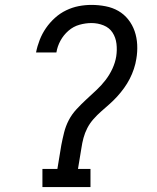

<svg xmlns="http://www.w3.org/2000/svg" viewBox="-20 -763 640 783"><path d="M153 0V-74H214L230 -171Q235 -197 241.5 -223Q248 -249 260.5 -273Q273 -297 292 -317.5Q311 -338 331.5 -357Q352 -376 372.5 -395Q393 -414 410 -436Q427 -458 438.5 -483Q450 -508 454 -533Q458 -559 455 -584.5Q452 -610 439 -630Q426 -650 402.5 -659.5Q379 -669 353 -669Q329 -669 304 -662Q279 -655 259 -637.5Q239 -620 226.5 -597Q214 -574 210 -549H127Q132 -575 142 -600.5Q152 -626 167.5 -648.5Q183 -671 204 -690Q225 -709 250 -721Q275 -733 301 -738Q327 -743 353 -743Q382 -743 410.5 -737.5Q439 -732 462.5 -718.5Q486 -705 503 -683.5Q520 -662 529 -636Q538 -610 539.5 -581Q541 -552 536 -523Q533 -503 526 -482Q519 -461 509 -441.5Q499 -422 486 -404Q473 -386 458 -369.5Q443 -353 426 -338Q409 -323 392.5 -308.5Q376 -294 361 -277Q346 -260 336 -240.5Q326 -221 320.5 -200.5Q315 -180 312 -159L298 -74H349V0Z"/></svg>

Font: Iosevka Curly Slab ExObl
Style: Regular
Weight: 400
Width: 7
Italic angle: -9°
Monospace: yes
Designer: Belleve Invis
Foundry: Belleve Invis
Version: Version 11.1.0; ttfautohint (v1.8.3)